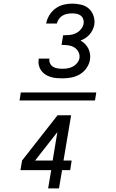

<svg xmlns="http://www.w3.org/2000/svg" viewBox="-20 -873 640 1061"><path d="M326 -440Q308 -440 291.5 -441.5Q275 -443 259 -448Q243 -453 229.5 -462Q216 -471 207 -484Q198 -497 194.5 -513Q191 -529 194 -547Q194 -547 194 -548Q194 -549 194 -549H254Q253 -549 253 -548.5Q253 -548 253 -548Q251 -534 257 -522Q263 -510 274 -503.5Q285 -497 298.5 -495Q312 -493 326 -493Q340 -493 354.5 -495.5Q369 -498 382.5 -505Q396 -512 406 -524.5Q416 -537 419 -551Q422 -570 413.5 -586Q405 -602 390.5 -611Q376 -620 357.5 -622.5Q339 -625 320 -625L329 -678Q346 -678 363.5 -679.5Q381 -681 397.5 -688.5Q414 -696 426.5 -710.5Q439 -725 442 -742Q444 -755 440 -767Q436 -779 426.5 -786.5Q417 -794 404.5 -796.5Q392 -799 378 -799Q365 -799 351.5 -796.5Q338 -794 326 -787Q314 -780 305.5 -768Q297 -756 294 -743H235Q239 -766 252.5 -788.5Q266 -811 286.5 -826Q307 -841 331 -847Q355 -853 378 -853Q404 -853 429 -847Q454 -841 471.5 -825Q489 -809 497 -785Q505 -761 501 -735Q498 -721 491.5 -707.5Q485 -694 475 -682.5Q465 -671 452 -662.5Q439 -654 425 -649Q439 -641 450 -630Q461 -619 468 -605Q475 -591 477.5 -575Q480 -559 477 -542Q473 -518 458 -496.5Q443 -475 420.5 -462Q398 -449 373.5 -444.5Q349 -440 326 -440ZM88 -318 95 -362H512L505 -318ZM246 168 263 67H93L102 14L298 -236H373L331 14H376L368 67H323L306 168ZM174 14H271L297 -143Z"/></svg>

Font: Iosevka SS04 Light Extended
Style: Italic
Weight: 300
Width: 7
Italic angle: -9°
Monospace: yes
Designer: Belleve Invis
Foundry: Belleve Invis
Version: Version 19.0.0; ttfautohint (v1.8.4)